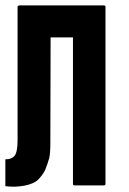

<svg xmlns="http://www.w3.org/2000/svg" viewBox="-25 -700 485 721"><path d="M371.1 -673.8Q371.1 -452.1 371.1 -8.8Q371.1 -6.8 370.1 -5.9Q368.2 -3.9 366.2 -3.9Q329.1 -3.9 253.9 -3.9Q252 -3.9 250 -5.9Q249 -6.8 249 -8.8Q249 -192.4 249 -559.6Q220.7 -559.6 165 -559.6Q165 -428.7 164.1 -167Q164.1 -125 160.2 -107.4Q155.3 -88.9 144.5 -61.5Q135.7 -43.9 120.1 -27.3Q103.5 -9.8 67.4 -2.9Q51.8 0 32.2 1Q28.3 1 24.4 1Q8.8 1 -4.9 -1Q-4.9 -34.2 -4.9 -101.6Q7.8 -101.6 16.6 -105.5Q24.4 -108.4 29.3 -114.3Q35.2 -121.1 38.1 -136.7Q41 -151.4 41 -171.9Q41 -338.9 41 -673.8Q41 -675.8 42 -677.7Q43.9 -678.7 44.9 -678.7Q45.9 -678.7 46.9 -679.7Q46.9 -679.7 47.9 -679.7Q132.8 -679.7 302.7 -679.7Q324.2 -679.7 366.2 -679.7Q368.2 -679.7 370.1 -677.7Q371.1 -676.8 371.1 -674.8Q371.1 -674.8 371.1 -673.8Z"/></svg>

Font: Typeface
Style: Regular
Weight: 400
Version: Version 1.0